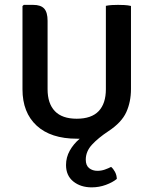

<svg xmlns="http://www.w3.org/2000/svg" viewBox="-20 -570 645 807"><path d="M74.5 -194.5V-544.5L80 -549.5H119.5Q151.5 -549.5 165.8 -533.8Q180 -518 180 -482.5V-195Q180 -135 210.5 -103Q241 -71 302.5 -71Q364.5 -71 394.8 -103Q425 -135 425 -195V-545.5Q437 -548 450.8 -548.8Q464.5 -549.5 476 -549.5Q487.5 -549.5 502.8 -548.8Q518 -548 530.5 -545V-196Q530.5 -142 510.8 -98.5Q491 -55 435.5 -18.5Q392.5 10 366.5 38.2Q340.5 66.5 340.5 101Q340.5 125.5 354.8 136.8Q369 148 389.5 148Q405.5 148 420.5 142.8Q435.5 137.5 447 131.5Q456.5 139.5 463.5 152.8Q470.5 166 471 182Q453.5 196.5 425 207Q396.5 217.5 365.5 217.5Q319 217.5 288.2 192.8Q257.5 168 257.5 123.5Q257.5 91.5 273.2 63.2Q289 35 315 13Q309.5 13 303.5 13Q193.5 13 134 -42Q74.5 -97 74.5 -194.5Z"/></svg>

Font: Signika SC
Style: Regular
Weight: 400
Designer: Anna Giedryś
Foundry: Anna Giedryś
Version: Version 2.000; ttfautohint (v1.8.3) -l 8 -r 50 -G 200 -x 9 -